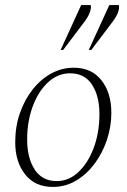

<svg xmlns="http://www.w3.org/2000/svg" viewBox="-20 -727 499 757"><path d="M188 10Q118 10 79 -39.5Q40 -89 40 -166Q40 -228 58.5 -281Q77 -334 109 -374.5Q141 -415 182.5 -437.5Q224 -460 271 -460Q341 -460 380 -410.5Q419 -361 419 -282Q419 -229 402 -177Q385 -125 354 -83Q323 -41 281 -15.5Q239 10 188 10ZM204 -13Q251 -13 289 -48.5Q327 -84 349.5 -144Q372 -204 372 -278Q372 -348 343 -393Q314 -438 256 -438Q208 -438 169.5 -402.5Q131 -367 109 -307.5Q87 -248 87 -177Q87 -105 116.5 -59Q146 -13 204 -13ZM219 -530 300 -707H338Q342 -681 315 -644L229 -530ZM330 -530 411 -707H449Q453 -681 426 -644L340 -530Z"/></svg>

Font: Spectral ExtraLight
Style: Italic
Weight: 275
Italic angle: -10°
Designer: Jean-Baptiste Levee
Foundry: Production Type
Version: Version 2.001